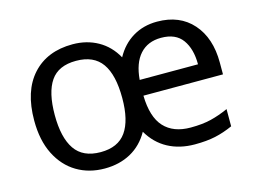

<svg xmlns="http://www.w3.org/2000/svg" viewBox="-80 -682 1106 830"><g transform="rotate(-15 473.0 -267.5)"><path d="M677 -545Q778 -545 836 -479.5Q894 -414 894 -304V-251H538Q540 -155 581.5 -110Q623 -65 700 -65Q753 -65 791.5 -74.5Q830 -84 870 -102V-25Q830 -7 791 1.5Q752 10 699 10Q631 10 579 -18Q527 -46 495 -101Q464 -46 413 -18Q362 10 296 10Q226 10 171.5 -22.5Q117 -55 85.5 -117.5Q54 -180 54 -269Q54 -401 119.5 -473Q185 -545 299 -545Q362 -545 412 -517Q462 -489 492 -435Q521 -488 568.5 -516.5Q616 -545 677 -545ZM676 -473Q616 -473 581 -434Q546 -395 540 -321H801Q801 -390 771 -431.5Q741 -473 676 -473ZM295 -472Q216 -472 181 -421Q146 -370 146 -269Q146 -168 182 -115.5Q218 -63 297 -63Q375 -63 411 -114Q447 -165 447 -265Q447 -369 410.5 -420.5Q374 -472 295 -472Z"/></g></svg>

Font: Noto Sans Inscriptional Pahlavi
Style: Regular
Weight: 400
Designer: Monotype Design Team
Foundry: Monotype Imaging Inc.
Version: Version 2.003; ttfautohint (v1.8.4.7-5d5b)